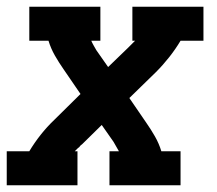

<svg xmlns="http://www.w3.org/2000/svg" viewBox="-24 -550 644 570"><path d="M-4 0V-101H63Q78 -126 96.5 -149.5Q115 -173 137 -194L215 -271L165 -344Q151 -364 139 -385Q127 -406 120 -429H63V-530H274V-429H247Q250 -422 254 -415Q258 -408 262 -401L297 -351L356 -408Q358 -410 360 -412Q362 -414 365 -417Q367 -419 367.5 -419.5Q368 -420 369 -421Q370 -422 371 -423Q372 -424 373 -425Q374 -426 375 -427Q376 -428 377 -429H369V-530H580V-429H512Q497 -404 478.5 -380.5Q460 -357 439 -336L360 -259L410 -186Q424 -166 436 -145Q448 -124 455 -101H512V0H301V-101H329Q325 -108 321 -115Q317 -122 313 -129L278 -179L220 -122Q217 -120 215 -118Q213 -116 211 -113Q208 -111 207.5 -110.5Q207 -110 206 -109Q205 -108 204 -107Q203 -106 202 -105Q201 -104 200 -103Q199 -102 198 -101H206V0Z"/></svg>

Font: Iosevka Curly Slab Extended
Style: Bold Italic
Weight: 700
Width: 7
Italic angle: -9°
Monospace: yes
Designer: Belleve Invis
Foundry: Belleve Invis
Version: Version 11.0.0; ttfautohint (v1.8.3)